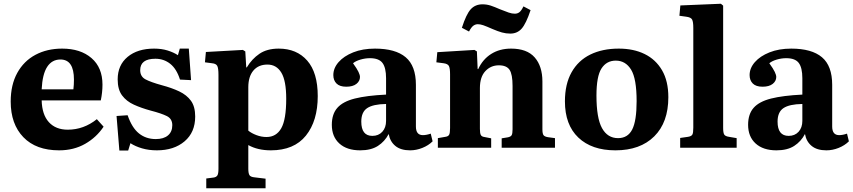

<svg xmlns="http://www.w3.org/2000/svg" viewBox="-20 -787 4543 1023"><path d="M295 14Q172 14 104.5 -56Q37 -126 37 -246Q37 -335 72 -398.5Q107 -462 169 -495Q231 -528 311 -528Q409 -528 467.5 -477.5Q526 -427 526 -336Q526 -295 517 -252H202Q204 -176 240.5 -136Q277 -96 341 -96Q426 -96 496 -152L532 -112Q494 -55 433.5 -20.5Q373 14 295 14ZM202 -311H371Q374 -335 374 -363Q374 -470 302 -470Q257 -470 231.5 -431Q206 -392 202 -311Z M616 15 601 -169 660 -173Q683 -106 720.5 -76Q758 -46 810 -46Q852 -46 875 -65.5Q898 -85 898 -120Q898 -154 869 -168.5Q840 -183 782 -198Q734 -211 694 -229Q654 -247 630.5 -278.5Q607 -310 607 -364Q607 -440 660 -484Q713 -528 801 -528Q841 -528 873 -518Q905 -508 928 -493L938 -528H986L998 -360L939 -363Q921 -420 887 -447Q853 -474 808 -474Q727 -474 727 -413Q727 -379 755.5 -364Q784 -349 842 -333Q895 -319 935 -300Q975 -281 997.5 -250Q1020 -219 1020 -166Q1020 -82 963.5 -34Q907 14 816 14Q773 14 737 3.5Q701 -7 675 -24L663 15Z M1079 216V164L1118 159Q1132 157 1138 148Q1144 139 1144 112V-388Q1144 -424 1137.5 -436Q1131 -448 1110 -450L1072 -455L1077 -510L1274 -521L1287 -513L1292 -428H1295Q1322 -473 1362.5 -500.5Q1403 -528 1465 -528Q1561 -528 1617 -464Q1673 -400 1673 -275Q1673 -143 1610 -64.5Q1547 14 1423 14Q1353 14 1303 -14V112Q1303 136 1309 146Q1315 156 1337 158L1395 165V216ZM1400 -57Q1452 -57 1478.5 -103.5Q1505 -150 1505 -261Q1505 -357 1479 -400Q1453 -443 1405 -443Q1357 -443 1330 -411Q1303 -379 1303 -322V-91Q1320 -77 1346.5 -67Q1373 -57 1400 -57Z M1899 14Q1828 14 1788 -22.5Q1748 -59 1748 -122Q1748 -179 1777.5 -212.5Q1807 -246 1870.5 -262Q1934 -278 2037 -283V-370Q2037 -426 2018 -451.5Q1999 -477 1951 -477Q1926 -477 1900.5 -469.5Q1875 -462 1861 -450Q1882 -421 1890 -404Q1898 -387 1898 -377Q1898 -355 1879 -340Q1860 -325 1825 -325Q1790 -325 1773 -342Q1756 -359 1756 -387Q1756 -424 1784 -456Q1812 -488 1862 -508Q1912 -528 1978 -528Q2087 -528 2141.5 -482Q2196 -436 2196 -335V-113Q2196 -67 2233 -67Q2252 -67 2275 -75L2285 -34Q2263 -12 2230.5 1Q2198 14 2165 14Q2115 14 2086.5 -9.5Q2058 -33 2051 -73Q2030 -33 1993.5 -9.5Q1957 14 1899 14ZM1964 -63Q1997 -63 2017 -85Q2037 -107 2037 -143V-233Q1968 -232 1936.5 -211Q1905 -190 1905 -139Q1905 -63 1964 -63Z M2313 0V-51L2353 -58Q2368 -60 2373 -69Q2378 -78 2378 -105V-391Q2378 -423 2372 -435Q2366 -447 2344 -450L2305 -455L2310 -509L2508 -521L2521 -513L2525 -419H2528Q2552 -471 2597 -499.5Q2642 -528 2703 -528Q2788 -528 2829 -481Q2870 -434 2870 -353V-98Q2870 -76 2875.5 -67.5Q2881 -59 2900 -56L2937 -51V0H2653V-50L2684 -55Q2701 -58 2706 -66.5Q2711 -75 2711 -98V-329Q2711 -391 2695 -415Q2679 -439 2638 -439Q2595 -439 2566 -408Q2537 -377 2537 -318V-100Q2537 -78 2541.5 -68.5Q2546 -59 2561 -57L2597 -50V0ZM2699 -608Q2676 -608 2654.5 -614Q2633 -620 2605 -632Q2571 -647 2555 -652.5Q2539 -658 2526 -658Q2513 -658 2502 -650Q2491 -642 2479 -619L2441 -639Q2464 -711 2488 -737.5Q2512 -764 2551 -764Q2574 -764 2595 -757Q2616 -750 2643 -738Q2673 -726 2690.5 -720Q2708 -714 2723 -714Q2737 -714 2747.5 -722Q2758 -730 2769 -753L2807 -733Q2783 -661 2759.5 -634.5Q2736 -608 2699 -608Z M3259 14Q3133 14 3061.5 -54Q2990 -122 2990 -247Q2990 -339 3025.5 -402Q3061 -465 3125.5 -496.5Q3190 -528 3277 -528Q3356 -528 3415 -499Q3474 -470 3507.5 -412.5Q3541 -355 3541 -269Q3541 -135 3466 -60.5Q3391 14 3259 14ZM3273 -51Q3325 -51 3348.5 -97Q3372 -143 3372 -248Q3372 -368 3342.5 -416Q3313 -464 3261 -464Q3212 -464 3185 -422.5Q3158 -381 3158 -278Q3158 -158 3187.5 -104.5Q3217 -51 3273 -51Z M3604 0V-52L3646 -58Q3664 -61 3669 -70Q3674 -79 3674 -107V-638Q3674 -671 3667.5 -683Q3661 -695 3636 -698L3600 -703L3605 -758L3821 -767L3833 -757V-105Q3833 -80 3838.5 -70.5Q3844 -61 3864 -58L3905 -51V0Z M4117 14Q4046 14 4006 -22.5Q3966 -59 3966 -122Q3966 -179 3995.5 -212.5Q4025 -246 4088.5 -262Q4152 -278 4255 -283V-370Q4255 -426 4236 -451.5Q4217 -477 4169 -477Q4144 -477 4118.5 -469.5Q4093 -462 4079 -450Q4100 -421 4108 -404Q4116 -387 4116 -377Q4116 -355 4097 -340Q4078 -325 4043 -325Q4008 -325 3991 -342Q3974 -359 3974 -387Q3974 -424 4002 -456Q4030 -488 4080 -508Q4130 -528 4196 -528Q4305 -528 4359.5 -482Q4414 -436 4414 -335V-113Q4414 -67 4451 -67Q4470 -67 4493 -75L4503 -34Q4481 -12 4448.5 1Q4416 14 4383 14Q4333 14 4304.5 -9.5Q4276 -33 4269 -73Q4248 -33 4211.5 -9.5Q4175 14 4117 14ZM4182 -63Q4215 -63 4235 -85Q4255 -107 4255 -143V-233Q4186 -232 4154.5 -211Q4123 -190 4123 -139Q4123 -63 4182 -63Z"/></svg>

Font: Literata 36pt
Style: Bold
Weight: 700
Designer: Latin by Veronika Burian and Jose Scaglione. Greek by Irene Vlachou. Cyrillic by Vera Evstafieva.
Foundry: TypeTogether
Version: Version 3.002